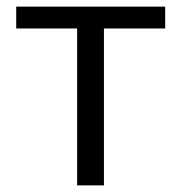

<svg xmlns="http://www.w3.org/2000/svg" viewBox="-20 -560 547 580"><path d="M213 0H294V-474H479V-540H29V-474H213Z"/></svg>

Font: Noto Sans HK DemiLight
Style: Regular
Weight: 350
Designer: Ryoko NISHIZUKA 西塚涼子 (kana, bopomofo & ideographs); Paul D. Hunt (Latin, Greek & Cyrillic); Sandoll Communications 산돌커뮤니
Foundry: Adobe
Version: Version 2.004;hotconv 1.0.118;makeotfexe 2.5.65603